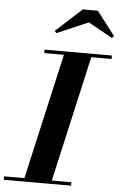

<svg xmlns="http://www.w3.org/2000/svg" viewBox="-106 -1038 676 1081"><g transform="rotate(5 232.0 -497.0)"><path d="M68 0 238 -750H392.5L223 0ZM-42.5 0V-19.5H338V0ZM122.5 -730.5V-750H503V-730.5ZM181 -848.5 170 -860 317.5 -994.5H402L505.5 -860L494.5 -848.5L357.5 -924.5Z"/></g></svg>

Font: Bodoni Moda 11pt
Style: Bold Italic
Weight: 700
Italic angle: -13°
Designer: Owen Earl
Foundry: indestructible type
Version: Version 2.004